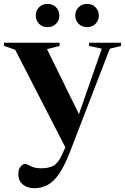

<svg xmlns="http://www.w3.org/2000/svg" viewBox="-32 -730 638 980"><path d="M142.5 230.5Q107.5 230.5 84.5 211.8Q61.5 193 61.5 157.5Q61.5 133.5 73.2 120Q85 106.5 96 106.5Q103 106.5 124.2 117.8Q145.5 129 178 129Q218 129 241.8 115.2Q265.5 101.5 284.5 60L301.5 22L45.5 -476L-11.5 -496V-512H272V-495.5L208 -479L371 -147.5L487.5 -481.5L422.5 -495.5V-512H586V-495.5L528.5 -481.5L323.5 49.5Q296.5 118.5 269.2 158Q242 197.5 211 214Q180 230.5 142.5 230.5ZM210.5 -591.5Q183.5 -591.5 167 -609Q150.5 -626.5 150.5 -650.5Q150.5 -675 167 -692.5Q183.5 -710 210.5 -710Q238 -710 254.5 -692.5Q271 -675 271 -650.5Q271 -626.5 254.5 -609Q238 -591.5 210.5 -591.5ZM412.5 -591.5Q385.5 -591.5 368.8 -609Q352 -626.5 352 -650.5Q352 -675 368.8 -692.5Q385.5 -710 412.5 -710Q439.5 -710 456 -692.5Q472.5 -675 472.5 -650.5Q472.5 -626.5 456 -609Q439.5 -591.5 412.5 -591.5Z"/></svg>

Font: Newsreader Display SemiBold
Style: Regular
Weight: 600
Designer: Hugues Gentile
Foundry: Production Type
Version: Version 1.001